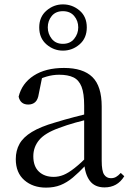

<svg xmlns="http://www.w3.org/2000/svg" viewBox="-20 -841 597 876"><path d="M190 15Q130 15 91 -19Q52 -53 52 -115Q52 -154 69 -184.5Q86 -215 125.5 -239Q165 -263 231 -282Q273 -295 319 -307Q365 -319 405 -328V-303Q365 -293 324 -281.5Q283 -270 249 -257Q185 -234 158.5 -202Q132 -170 132 -128Q132 -82 157.5 -58Q183 -34 225 -34Q248 -34 270 -43Q292 -52 320 -74Q348 -96 386 -134L395 -87H371Q340 -54 312.5 -31Q285 -8 256 3.5Q227 15 190 15ZM457 14Q412 14 389.5 -16.5Q367 -47 364 -100V-103V-359Q364 -415 352 -445.5Q340 -476 315 -488Q290 -500 250 -500Q221 -500 192 -491.5Q163 -483 130 -465L173 -492L157 -413Q153 -386 140.5 -375Q128 -364 109 -364Q73 -364 65 -400Q80 -461 134 -496Q188 -531 272 -531Q359 -531 401.5 -489.5Q444 -448 444 -355V-108Q444 -61 455 -44.5Q466 -28 486 -28Q499 -28 509 -33.5Q519 -39 531 -52L547 -37Q531 -11 508.5 1.5Q486 14 457 14ZM267 -641Q300 -641 318.5 -664Q337 -687 337 -716Q337 -746 318.5 -768Q300 -790 267 -790Q234 -790 216 -768Q198 -746 198 -716Q198 -687 216 -664Q234 -641 267 -641ZM267 -610Q225 -610 192 -638.5Q159 -667 159 -716Q159 -764 192 -792.5Q225 -821 267 -821Q310 -821 343 -793Q376 -765 376 -716Q376 -667 343 -638.5Q310 -610 267 -610Z"/></svg>

Font: Noto Serif JP ExtraLight
Style: Regular
Weight: 400
Version: Version 2.003-H1;hotconv 1.1.1;makeotfexe 2.6.0